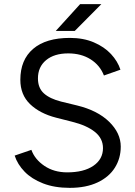

<svg xmlns="http://www.w3.org/2000/svg" viewBox="-20 -895 654 927"><path d="M50.8 -143.8 131.5 -171.5Q148.2 -125.3 194.3 -94.2Q240.5 -63 303.7 -62.8Q384.3 -62.7 430.8 -94.5Q477.2 -126.3 477.2 -179.8Q477.2 -227 437.9 -258.3Q398.7 -289.7 327.7 -307.3L251 -326.8Q172.3 -347 125.2 -392.2Q78.2 -437.5 78.2 -509.8Q78.2 -606.2 140 -659.1Q201.8 -712 317.5 -712Q382.8 -712 433.2 -690.4Q483.7 -668.8 516 -634Q548.3 -599.2 561.5 -558.5L481.8 -530.5Q462.5 -580.2 417.2 -608.7Q372 -637.2 309.2 -637.2Q241.8 -637.2 202.5 -604.6Q163.2 -572 163.2 -516.5Q163.2 -470.2 191.9 -444.2Q220.7 -418.2 275.3 -404.5L352.2 -385.8Q451.2 -361.7 507.1 -307Q563 -252.3 563 -187.2Q563 -130.8 534.8 -85.7Q506.7 -40.5 451 -14.2Q395.3 12 316.7 12Q243.3 12 188.2 -9.4Q133 -30.8 98.8 -66.1Q64.5 -101.3 50.8 -143.8ZM366.8 -875H469.3L341 -745.7H249.3Z"/></svg>

Font: Oak Sans Light
Style: Regular
Weight: 400
Designer: Erik Kennedy, Walven
Foundry: Erik Kennedy, Walven
Version: Version 1.100;Glyphs 3.1.2 (3151)